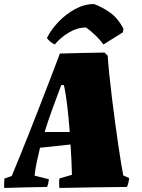

<svg xmlns="http://www.w3.org/2000/svg" viewBox="-26 -925 702 950"><path d="M-5 5Q-6 -7 -5.5 -18.5Q-5 -30 -4 -42L32 -54Q46 -88 68 -141.5Q90 -195 115.5 -259.5Q141 -324 167 -391Q193 -458 217 -520Q241 -582 259 -630L270 -660Q325 -662 380.5 -663Q436 -664 491 -665L507 -649Q509 -613 514.5 -559.5Q520 -506 527.5 -444Q535 -382 543.5 -319.5Q552 -257 560 -202.5Q568 -148 574.5 -109.5Q581 -71 584 -57L613 -44Q612 -33 609.5 -22Q607 -11 602 0Q517 1 435 2Q353 3 268 5Q265 -19 268 -42L330 -60Q329 -92 327.5 -130.5Q326 -169 323 -210L172 -194Q163 -158 156 -124Q149 -90 145 -56L216 -38Q215 -28 213 -19Q211 -10 207 0Q154 1 101 2Q48 3 -5 5ZM277 -504Q253 -440 232 -382.5Q211 -325 195 -272H319Q314 -341 306.5 -403.5Q299 -466 290 -504ZM245 -705Q220 -717 206 -737Q227 -779 264 -817.5Q301 -856 346.5 -880.5Q392 -905 439 -905Q478 -891 517 -864Q556 -837 585 -783L582 -765L486 -705Q453 -750 400 -789Q357 -789 315.5 -764.5Q274 -740 245 -705Z"/></svg>

Font: Labrada Black
Style: Italic
Weight: 900
Italic angle: -7°
Designer: Mercedes Jáuregui
Foundry: Omnibus-Type Team
Version: Version 1.000; ttfautohint (v1.8.4.7-5d5b)